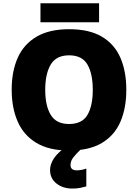

<svg xmlns="http://www.w3.org/2000/svg" viewBox="-20 -902 837 1163"><path d="M745.1 -357.9Q745.1 -247.6 709.5 -164.8Q673.8 -82 597.2 -36.1Q520.5 9.8 397.9 9.8Q278.3 9.8 201.4 -35.9Q124.5 -81.5 87.6 -164.6Q50.8 -247.6 50.8 -358.9Q50.8 -470.2 87.6 -552.5Q124.5 -634.8 201.7 -679.9Q278.8 -725.1 398.9 -725.1Q521 -725.1 597.4 -679.7Q673.8 -634.3 709.5 -551.8Q745.1 -469.2 745.1 -357.9ZM253.9 -357.9Q253.9 -261.2 287.4 -206.1Q320.8 -150.9 397.9 -150.9Q477.5 -150.9 509.8 -206.1Q542 -261.2 542 -357.9Q542 -454.6 509.8 -510.7Q477.5 -566.9 398.9 -566.9Q320.3 -566.9 287.1 -510.7Q253.9 -454.6 253.9 -357.9ZM580.1 -882.3V-767.1H225.1V-882.3ZM407.2 97.2Q407.2 115.2 417.7 122.6Q428.2 129.9 445.3 129.9Q458 129.9 475.3 126.7Q492.7 123.5 502.9 119.1V227.1Q486.3 231.9 465.8 236.1Q445.3 240.2 418 240.2Q361.3 240.2 322.3 209.7Q283.2 179.2 283.2 127Q283.2 93.3 306.9 56.6Q330.6 20 397 -24.9L472.2 0Q438.5 32.2 422.9 53.2Q407.2 74.2 407.2 97.2Z"/></svg>

Font: Open Sans ExtraBold
Style: Regular
Weight: 800
Designer: Monotype Design Team
Foundry: Monotype Imaging Inc.
Version: Version 3.003; ttfautohint (v1.8.4)